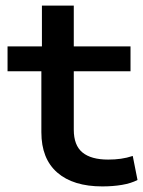

<svg xmlns="http://www.w3.org/2000/svg" viewBox="-20 -658 512 687"><path d="M346 9Q242 9 185 -40.5Q128 -90 128 -185V-403H7V-492H130V-638H244V-492H447V-403H244V-194Q244 -138 275 -112.5Q306 -87 367 -87Q391 -87 412.5 -90Q434 -93 455 -100L472 -14Q449 -2 416.5 3.5Q384 9 346 9Z"/></svg>

Font: Nunito Sans 10pt Expanded SemiBold
Style: Regular
Weight: 600
Width: 7
Designer: Vernon Adams
Foundry: Vernon Adams
Version: Version 3.101;gftools[0.9.27]